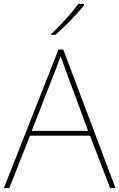

<svg xmlns="http://www.w3.org/2000/svg" viewBox="-20 -972 617 992"><path d="M0 0 282 -716H307L577 0H549L445 -271H135L28 0ZM144 -296H435L325 -594Q321 -606 316 -619Q311 -632 305.5 -648Q300 -664 293 -682Q288 -667 282.5 -651.5Q277 -636 271 -621.5Q265 -607 260 -593ZM414 -945Q401 -928 383.5 -908.5Q366 -889 346.5 -868.5Q327 -848 306.5 -828.5Q286 -809 266 -792H245V-798Q268 -818 294.5 -846Q321 -874 345.5 -902.5Q370 -931 384 -952H414Z"/></svg>

Font: Noto Sans Symbols Thin
Style: Regular
Weight: 250
Version: Version 2.002